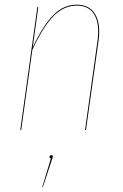

<svg xmlns="http://www.w3.org/2000/svg" viewBox="-20 -547 516 808"><path d="M395 -377.9 341.8 0H337.9L390.6 -377.4Q399.9 -444.8 377.7 -484.1Q355.5 -523.4 302.7 -523.4Q249 -523.4 205.6 -479.7Q162.1 -436 116.2 -337.4L69.3 0H65.4L137.2 -517.1H141.1L117.7 -347.7Q162.6 -442.4 205.6 -484.9Q248.5 -527.3 302.7 -527.3Q356.9 -527.3 380.6 -486.8Q404.3 -446.3 395 -377.9ZM195.8 106Q202.1 106 202.1 112.3Q202.1 116.2 199.2 123L160.2 240.7H157.7L194.3 119.6Q188.5 118.7 188.5 112.8Q188.5 106 195.8 106Z"/></svg>

Font: Fira Sans Compressed Four
Style: Italic
Weight: 100
Width: 3
Italic angle: -8°
Designer: Carrois Corporate & Edenspiekermann AG
Foundry: Carrois Corporate GbR & Edenspiekermann AG
Version: Version 4.203;PS 004.203;hotconv 1.0.88;makeotf.lib2.5.64775